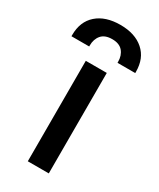

<svg xmlns="http://www.w3.org/2000/svg" viewBox="-210 -758 675 816"><g transform="rotate(30 127.5 -349.5)"><path d="M76 0V-493H179V0ZM-29 -553V-559Q-29 -625 13 -662Q55 -699 128 -699Q200 -699 242 -662Q284 -625 284 -559V-553H197V-558Q197 -589 180 -609Q163 -629 128 -629Q92 -629 75 -609Q58 -589 58 -558V-553Z"/></g></svg>

Font: Space Grotesk Light Medium
Style: Regular
Weight: 500
Version: Version 2.000